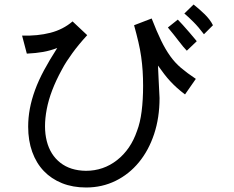

<svg xmlns="http://www.w3.org/2000/svg" viewBox="-20 -771 1040 852"><path d="M575 -659 653 -689Q676 -630 695 -591Q714 -552 735 -522.5Q756 -493 783 -470Q810 -447 849 -421L801 -352Q781 -367 765.5 -381Q750 -395 736 -410Q722 -425 709 -442Q696 -459 681 -480Q682 -454 684 -416Q686 -378 688 -336Q688 -249 664 -176.5Q640 -104 596.5 -51Q553 2 493 31.5Q433 61 362 61Q303 61 255.5 42Q208 23 174.5 -12Q141 -47 123 -97Q105 -147 105 -209Q105 -249 112.5 -289Q120 -329 135.5 -371.5Q151 -414 175.5 -459.5Q200 -505 234 -558Q202 -546 171 -540.5Q140 -535 99 -533L78 -613Q147 -611 203.5 -625.5Q260 -640 302 -676L367 -615Q346 -592 330 -572.5Q314 -553 301 -535Q288 -517 276.5 -499.5Q265 -482 254 -461Q203 -368 187.5 -287Q172 -206 187.5 -145Q203 -84 247.5 -49Q292 -14 361 -13Q439 -13 499.5 -60.5Q560 -108 588 -190Q602 -226 608.5 -277Q615 -328 615 -390Q615 -424 613 -455.5Q611 -487 606.5 -519Q602 -551 594 -585Q586 -619 575 -659ZM725 -649 769 -684Q776 -677 791 -660.5Q806 -644 820.5 -627Q835 -610 845 -598Q855 -586 853 -588L809 -546Q795 -560 773 -589Q751 -618 725 -649ZM798 -711 839 -751Q862 -733 887 -709Q912 -685 925 -659L885 -619Q861 -651 838 -674Q815 -697 798 -711Z"/></svg>

Font: D2Coding
Style: Regular
Weight: 400
Monospace: yes
Designer: Yong-Rak Park; Jeong-Hwan Yoon; Sang-Min Lee;
Foundry: NHN Corporation
Version: Version 1.3.2; Build 20180524